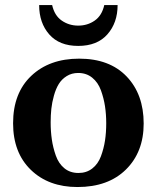

<svg xmlns="http://www.w3.org/2000/svg" viewBox="-20 -734 623 766"><path d="M553.2 -241.2Q553.2 -127.4 482.4 -57.6Q411.6 12.2 289.1 12.2Q173.8 12.2 103 -56.4Q32.2 -125 32.2 -242.2Q32.2 -362.8 104.7 -431.4Q177.2 -500 295.9 -500Q417 -500 485.1 -429Q553.2 -357.9 553.2 -241.2ZM403.8 -242.2Q403.8 -277.8 398.9 -310.1Q394 -342.3 382.6 -373.8Q371.1 -405.3 347.9 -424.1Q324.7 -442.9 292 -442.9Q266.1 -442.9 246.1 -430.4Q226.1 -418 214.4 -398.7Q202.6 -379.4 195.1 -352.3Q187.5 -325.2 184.8 -299.8Q182.1 -274.4 182.1 -246.1Q182.1 -209.5 186.8 -177.5Q191.4 -145.5 202.6 -113.5Q213.9 -81.5 236.8 -62.7Q259.8 -43.9 293 -43.9Q325.2 -43.9 348.1 -61.8Q371.1 -79.6 382.6 -110.4Q394 -141.1 398.9 -173.1Q403.8 -205.1 403.8 -242.2ZM449.2 -713.9Q449.2 -643.1 408.4 -596.9Q367.7 -550.8 292 -550.8Q216.8 -550.8 176.5 -596.7Q136.2 -642.6 136.2 -713.9H188Q197.3 -671.9 226.3 -651.9Q255.4 -631.8 292 -631.8Q329.1 -631.8 357.9 -651.9Q386.7 -671.9 396 -713.9Z"/></svg>

Font: Veleka
Style: Bold
Weight: 700
Designer: Stefan Peev, Context Ltd, 2016; SIL International, 1997-2014.
Foundry: Stefan Peev, Context Ltd, 2016
Version: Version 1.000